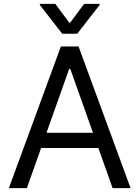

<svg xmlns="http://www.w3.org/2000/svg" viewBox="-20 -966 716 986"><path d="M650.6 0H558.2L485.1 -206H191.1L117.9 0H25.6L292.6 -727.3H383.5ZM457.4 -284.1 340.9 -612.2H335.2L218.8 -284.1ZM376.4 -792.6H299.7L184.7 -940.3V-946H264.2L338.1 -846.6L411.9 -946H491.5V-940.3Z"/></svg>

Font: Linik Sans
Style: Regular
Weight: 400
Designer: Rasmus Andersson (font), Marc Monis (original base), Kil Hyung-jin (Pretendard portions), Cristiano Sobral (main changes
Foundry: rsms
Version: Version 3.018;May 31, 2022;FontCreator 14.0.0.2814 64-bit; t